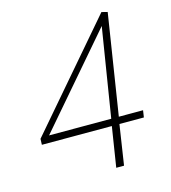

<svg xmlns="http://www.w3.org/2000/svg" viewBox="-106 -791 786 880"><g transform="rotate(-15 287.0 -350.5)"><path d="M35 -187 36 -215 456 -704 484 -697 409 -220H524L519 -187H403L374 3H337L367 -187ZM78 -220H373L441 -642Z"/></g></svg>

Font: Georama ExtraLight
Style: Italic
Weight: 200
Italic angle: -9°
Designer: Jean-Baptiste Levee
Foundry: Production Type
Version: Version 1.000